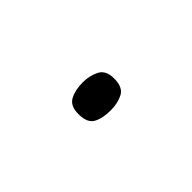

<svg xmlns="http://www.w3.org/2000/svg" viewBox="-21 -149 247 247"><g transform="rotate(45 102.5 -25.5)"><path d="M78 -26Q78 -38 83 -48Q88 -58 103 -58Q119 -58 124 -48.5Q129 -39 129 -26Q129 -11 124 -2Q119 7 103 7Q88 7 83 -2.5Q78 -12 78 -26Z"/></g></svg>

Font: Noto Sans Lao Looped UI SmCd Thin
Style: Regular
Weight: 100
Width: 4
Designer: Mark Frömberg, Ben Mitchell
Foundry: The Fontpad Ltd
Version: Version 1.001